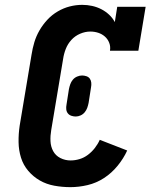

<svg xmlns="http://www.w3.org/2000/svg" viewBox="-20 -763 640 791"><path d="M270 8Q236 8 203.5 2Q171 -4 144 -19.5Q117 -35 96.5 -59Q76 -83 66.5 -113.5Q57 -144 56.5 -177.5Q56 -211 61 -245L110 -538Q114 -564 121.5 -589Q129 -614 142.5 -637.5Q156 -661 175 -681.5Q194 -702 218 -716Q242 -730 267.5 -736.5Q293 -743 319 -743Q340 -743 360 -738.5Q380 -734 397.5 -725Q415 -716 429.5 -702.5Q444 -689 453 -672L463 -735H580L550 -554H433Q436 -571 430 -586.5Q424 -602 412 -612.5Q400 -623 384.5 -628Q369 -633 352 -633Q331 -633 310 -624Q289 -615 274 -598.5Q259 -582 251 -561.5Q243 -541 240 -520L191 -227Q187 -204 188 -181.5Q189 -159 199 -140.5Q209 -122 228.5 -112Q248 -102 271 -102Q289 -102 307.5 -107.5Q326 -113 342 -125Q358 -137 370.5 -153Q383 -169 391 -187L504 -143Q489 -110 464.5 -80Q440 -50 408.5 -29.5Q377 -9 341 -0.5Q305 8 270 8ZM292 -283Q283 -283 274 -286Q265 -289 259.5 -296Q254 -303 253 -312.5Q252 -322 254 -332L264 -396Q266 -406 269.5 -416Q273 -426 280 -434.5Q287 -443 297.5 -447.5Q308 -452 318 -452Q327 -452 336 -449Q345 -446 350 -439Q355 -432 356 -422.5Q357 -413 355 -403L345 -339Q343 -329 339.5 -319Q336 -309 329 -300.5Q322 -292 312 -287.5Q302 -283 292 -283Z"/></svg>

Font: Iosevka Etoile Extrabold
Style: Italic
Weight: 800
Italic angle: -9°
Designer: Belleve Invis
Foundry: Belleve Invis
Version: Version 22.1.2; ttfautohint (v1.8.4)